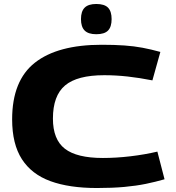

<svg xmlns="http://www.w3.org/2000/svg" viewBox="-20 -935 885 965"><path d="M41 -335Q41 -530 155.5 -620Q270 -710 491 -710Q556 -710 605 -706.5Q654 -703 696.5 -695Q739 -687 786 -674L746 -531Q680 -544 621 -550.5Q562 -557 504 -557Q368 -557 307 -505.5Q246 -454 246 -339Q246 -234 306 -187.5Q366 -141 497 -141Q564 -141 635.5 -149.5Q707 -158 771 -173L807 -34Q762 -21 713.5 -11Q665 -1 605 4.5Q545 10 467 10Q328 10 233.5 -24.5Q139 -59 90 -135Q41 -211 41 -335ZM464 -763Q424 -763 405.5 -781.5Q387 -800 387 -839Q387 -878 405.5 -896.5Q424 -915 464 -915Q505 -915 523 -896.5Q541 -878 541 -839Q541 -800 523 -781.5Q505 -763 464 -763Z"/></svg>

Font: Georama Extended
Style: Bold
Weight: 700
Width: 7
Designer: Jean-Baptiste Levee
Foundry: Production Type
Version: Version 1.000